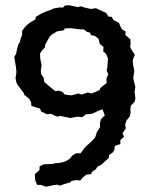

<svg xmlns="http://www.w3.org/2000/svg" viewBox="-20 -634 581 729"><path d="M155 75 135 68H121L114 51L112 28L130 11V-2L146 -10L183 -12L186 -14L203 -15L218 -18L230 -22L246 -32L255 -44L269 -52H286L296 -66L307 -79L320 -90L332 -102L341 -112L344 -120L348 -133L360 -151L359 -164L363 -181L378 -196L369 -219L355 -214L332 -203L320 -201L307 -200L292 -189L275 -191L246 -186L232 -189L209 -194L198 -191L188 -195L173 -202L158 -200L136 -211L132 -222L118 -226L99 -232L98 -246L90 -260L73 -273L70 -281L61 -293L46 -313L42 -322L39 -338L42 -356V-366L40 -383L34 -418L41 -429L45 -449L49 -464L55 -473L58 -486L64 -502V-517L74 -530L78 -535L92 -547L114 -560L116 -570L136 -582L154 -590L174 -597L184 -602L208 -606L219 -605L226 -613L244 -614L275 -607L288 -610L302 -605L326 -600L344 -603L365 -593L383 -585L392 -571L404 -570L411 -558L432 -547L437 -534L443 -523L457 -514L456 -501L475 -485L476 -467L474 -457L479 -446L492 -426L485 -409L484 -400L486 -384L490 -365L486 -337L490 -320L494 -303L491 -286L493 -270L494 -261L492 -249L477 -233L475 -219L476 -205L472 -191L460 -176L455 -160L458 -147L445 -128L451 -115L437 -102V-87L416 -80L414 -64L408 -55L394 -45L393 -34L376 -19L364 -8L350 -1L343 10L328 19L327 27L308 29L293 41L285 51L268 50L252 53L245 59L227 64L207 71L197 67L183 69ZM251 -272 278 -279 290 -275 314 -283 327 -279 345 -286 359 -293 361 -300 385 -319 384 -335 391 -352 385 -366 388 -382 390 -412 383 -429 372 -439 373 -456 359 -467 354 -487 340 -498 327 -500 320 -511 310 -513 299 -522 279 -523 250 -527 226 -526 222 -519 197 -515 177 -503 168 -494 162 -483 152 -465 150 -453 140 -443 132 -431 133 -410 138 -387 135 -367 136 -353 146 -339 148 -323 171 -303 190 -288 204 -290 217 -285 226 -275Z"/></svg>

Font: Winky Rough
Style: Regular
Weight: 400
Designer: Simon Atzbach
Foundry: typofactur
Version: Version 1.206